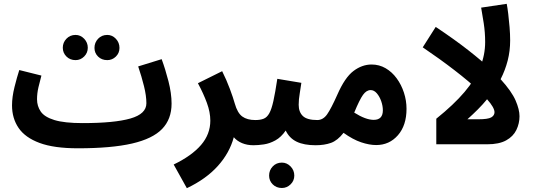

<svg xmlns="http://www.w3.org/2000/svg" viewBox="-20 -756 2799 1006"><path d="M376 -441Q347 -441 328 -460Q309 -479 309 -506Q309 -533 328 -553Q347 -573 376 -573Q402 -573 421 -553Q440 -533 440 -506Q440 -479 421 -460Q402 -441 376 -441ZM542 -441Q513 -441 494 -459.5Q475 -478 475 -505Q475 -533 494 -553Q513 -573 542 -573Q568 -573 587 -553Q606 -533 606 -505Q606 -478 587 -459.5Q568 -441 542 -441Z M388 21Q263 21 187.5 -7Q112 -35 77.5 -85.5Q43 -136 43 -204Q43 -248 56 -300Q69 -352 81 -389L197 -360Q189 -331 181.5 -299Q174 -267 174 -236Q174 -200 193.5 -171.5Q213 -143 265 -127Q317 -111 413 -111V-110V-111Q579 -111 663 -135Q747 -159 747 -215Q747 -254 734.5 -304.5Q722 -355 704 -408L827 -446Q846 -395 862.5 -331Q879 -267 879 -213Q879 -132 829.5 -80.5Q780 -29 672 -4Q564 21 388 21Z M959 230 890 106Q985 60 1033.5 3.5Q1082 -53 1082 -124Q1082 -168 1064 -217Q1046 -266 1017 -320L1144 -383Q1167 -337 1184.5 -290Q1202 -243 1210 -214Q1224 -164 1249.5 -145.5Q1275 -127 1318 -127Q1350 -127 1366 -108Q1382 -89 1382 -63Q1382 -32 1363 -13.5Q1344 5 1308 5Q1275 5 1248.5 -6Q1222 -17 1205 -37Q1183 45 1121.5 113.5Q1060 182 959 230Z M1457 229Q1428 229 1409 210Q1390 191 1390 164Q1390 136 1409 116Q1428 96 1457 96Q1483 96 1502.5 116Q1522 136 1522 164Q1522 191 1502.5 210Q1483 229 1457 229Z M1308 5 1318 -127Q1344 -127 1361.5 -134Q1379 -141 1391 -162.5Q1403 -184 1412.5 -227Q1422 -270 1433 -343L1559 -322Q1556 -298 1550.5 -266.5Q1545 -235 1545 -207Q1545 -169 1567 -148Q1589 -127 1643 -127Q1676 -127 1691.5 -108Q1707 -89 1707 -63Q1707 -32 1688.5 -13.5Q1670 5 1634 5Q1573 5 1534.5 -13.5Q1496 -32 1477 -72Q1453 -37 1423 -20.5Q1393 -4 1363 0.5Q1333 5 1308 5Z M1633 5 1642 -127Q1673 -127 1694 -157Q1715 -187 1748 -261Q1787 -350 1832 -384Q1877 -418 1927 -418Q1967 -418 2000.5 -398.5Q2034 -379 2058.5 -345.5Q2083 -312 2096.5 -270.5Q2110 -229 2110 -186Q2110 -99 2065 -47.5Q2020 4 1951 4Q1915 4 1872 -10.5Q1829 -25 1780 -60Q1749 -20 1714.5 -7.5Q1680 5 1633 5ZM1922 -284Q1900 -284 1882 -259Q1864 -234 1836 -166Q1896 -128 1938 -128Q1986 -128 1986 -178Q1986 -201 1977.5 -225.5Q1969 -250 1954.5 -267Q1940 -284 1922 -284Z M2490 -280Q2438 -329 2361.5 -388Q2285 -447 2195 -508L2263 -615Q2362 -549 2433.5 -493Q2505 -437 2555 -390Z M2702 -147Q2702 -109 2685.5 -75Q2669 -41 2632 -20.5Q2595 0 2533 0H2266V-134Q2358 -208 2414 -274Q2470 -340 2496 -404Q2522 -468 2522 -536Q2522 -586 2514.5 -634.5Q2507 -683 2501 -716L2635 -736Q2639 -716 2643 -683Q2647 -650 2650 -613.5Q2653 -577 2653 -544Q2653 -489 2640 -438.5Q2627 -388 2603 -341Q2661 -277 2681.5 -229.5Q2702 -182 2702 -147ZM2429 -131H2485Q2537 -131 2554 -141Q2571 -151 2571 -168Q2571 -192 2532 -236Q2510 -209 2484 -183Q2458 -157 2429 -131Z"/></svg>

Font: Noto Sans Arabic Cond
Style: Bold
Weight: 700
Width: 3
Designer: Monotype Design Team, Nadine Chahine, Nizar Qandah and Khaled Hosny
Foundry: Monotype Imaging Inc.
Version: Version 2.012; ttfautohint (v1.8.4.7-5d5b)